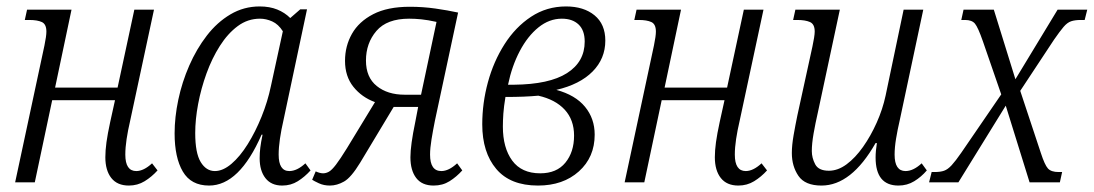

<svg xmlns="http://www.w3.org/2000/svg" viewBox="-20 -566 3395 596"><path d="M380 10Q344 10 325.5 -13.5Q307 -37 307 -78Q307 -99 310.5 -124.5Q314 -150 322 -187L337 -255H142L88 0H27L118 -425Q124 -454 124 -468Q124 -491 110 -497.5Q96 -504 71 -504H57L64 -536H202L151 -294H345L397 -536H458L384 -191Q377 -161 373 -134.5Q369 -108 369 -86Q369 -35 403 -35Q426 -35 452 -59L469 -37Q451 -17 429 -3.5Q407 10 380 10Z M629 10Q573 10 547.5 -33.5Q522 -77 522 -152Q522 -202 533.5 -256.5Q545 -311 567.5 -362.5Q590 -414 622 -455.5Q654 -497 695.5 -521.5Q737 -546 786 -546Q817 -546 840.5 -536.5Q864 -527 881 -510L912 -537H933L860 -193Q853 -163 849 -135.5Q845 -108 845 -86Q845 -35 878 -35Q902 -35 928 -59L944 -37Q926 -17 904.5 -3.5Q883 10 856 10Q822 10 804 -13Q786 -36 786 -75Q786 -91 788 -107.5Q790 -124 795 -148H792Q723 10 629 10ZM647 -35Q672 -35 698.5 -57.5Q725 -80 749 -118.5Q773 -157 792 -204Q811 -251 821 -299L858 -469Q844 -491 825 -499.5Q806 -508 787 -508Q749 -508 718 -485Q687 -462 662.5 -423.5Q638 -385 621 -338Q604 -291 595 -243Q586 -195 586 -153Q586 -91 603 -63Q620 -35 647 -35Z M1004 10Q985 10 970 3Q955 -4 949 -8L960 -34Q973 -28 983 -28Q992 -28 1001 -33Q1010 -38 1023 -55Q1036 -72 1057 -106L1144 -249Q1103 -264 1077 -296.5Q1051 -329 1051 -377Q1051 -423 1072.5 -461Q1094 -499 1138.5 -522Q1183 -545 1252 -545Q1293 -545 1331.5 -539.5Q1370 -534 1402 -527L1330 -191Q1324 -161 1319.5 -133.5Q1315 -106 1315 -86Q1315 -35 1350 -35Q1373 -35 1399 -59L1415 -37Q1397 -17 1375.5 -3.5Q1354 10 1326 10Q1290 10 1272 -13.5Q1254 -37 1254 -78Q1254 -115 1269 -187L1278 -234H1202L1098 -61Q1070 -15 1048 -2.5Q1026 10 1004 10ZM1236 -272H1287L1335 -498Q1308 -504 1288 -506Q1268 -508 1250 -508Q1181 -508 1148.5 -470Q1116 -432 1116 -378Q1116 -326 1149.5 -299Q1183 -272 1236 -272Z M1650 10Q1564 10 1520.5 -41.5Q1477 -93 1477 -180Q1477 -246 1494.5 -310.5Q1512 -375 1546 -428.5Q1580 -482 1628.5 -514Q1677 -546 1737 -546Q1792 -546 1825.5 -518.5Q1859 -491 1859 -440Q1859 -384 1819.5 -344Q1780 -304 1707 -287Q1766 -271 1796 -234.5Q1826 -198 1826 -148Q1826 -78 1777 -34Q1728 10 1650 10ZM1724 -508Q1685 -508 1651.5 -481Q1618 -454 1593.5 -407.5Q1569 -361 1557 -303H1575Q1685 -304 1740 -339Q1795 -374 1795 -437Q1795 -472 1776 -490Q1757 -508 1724 -508ZM1657 -28Q1708 -28 1735 -61Q1762 -94 1762 -145Q1762 -194 1733 -225.5Q1704 -257 1651 -269Q1630 -267 1605 -266Q1580 -265 1549 -265Q1544 -235 1542.5 -213.5Q1541 -192 1541 -173Q1541 -107 1570 -67.5Q1599 -28 1657 -28Z M2272 10Q2236 10 2217.5 -13.5Q2199 -37 2199 -78Q2199 -99 2202.5 -124.5Q2206 -150 2214 -187L2229 -255H2034L1980 0H1919L2010 -425Q2016 -454 2016 -468Q2016 -491 2002 -497.5Q1988 -504 1963 -504H1949L1956 -536H2094L2043 -294H2237L2289 -536H2350L2276 -191Q2269 -161 2265 -134.5Q2261 -108 2261 -86Q2261 -35 2295 -35Q2318 -35 2344 -59L2361 -37Q2343 -17 2321 -3.5Q2299 10 2272 10Z M2530 10Q2479 10 2458.5 -20Q2438 -50 2438 -91Q2438 -115 2443.5 -146.5Q2449 -178 2455 -207L2502 -422Q2505 -436 2507 -448.5Q2509 -461 2509 -468Q2509 -491 2494.5 -497.5Q2480 -504 2455 -504H2442L2449 -536H2587L2519 -218Q2511 -183 2505.5 -151.5Q2500 -120 2500 -97Q2500 -76 2510.5 -56Q2521 -36 2553 -36Q2581 -36 2608 -56Q2635 -76 2659 -110Q2683 -144 2701.5 -185.5Q2720 -227 2729 -269L2785 -536H2846L2773 -193Q2766 -163 2761.5 -135.5Q2757 -108 2757 -86Q2757 -35 2791 -35Q2815 -35 2841 -59L2857 -37Q2840 -17 2818 -3.5Q2796 10 2769 10Q2698 10 2698 -77Q2698 -97 2702 -122H2698Q2623 10 2530 10Z M2864 0 2872 -32H2881Q2899 -32 2910.5 -36Q2922 -40 2934 -53Q2946 -66 2964 -92L3088 -273L3031 -438Q3016 -481 3006.5 -492.5Q2997 -504 2976 -504H2964L2971 -536H3065L3132 -320L3263 -536H3355L3347 -504H3335Q3317 -504 3305 -500Q3293 -496 3281.5 -482.5Q3270 -469 3252 -443L3147 -284L3211 -91Q3223 -54 3233 -43Q3243 -32 3266 -32H3277L3270 0H3176L3102 -238L2955 0Z"/></svg>

Font: Noto Serif Condensed Light
Style: Italic
Weight: 300
Width: 3
Italic angle: -12°
Designer: Monotype Design Team
Foundry: Monotype Imaging Inc.
Version: Version 2.014; ttfautohint (v1.8.4.7-5d5b)